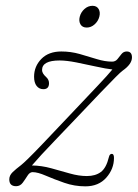

<svg xmlns="http://www.w3.org/2000/svg" viewBox="-20 -635 475 662"><path d="M373 -90.5Q373 -52.5 346.5 -22.5Q320 7.5 274.5 7.5Q236.5 7.5 201.5 -4.8Q166.5 -17 138.2 -29.2Q110 -41.5 92.5 -41.5Q82.5 -41.5 75 -29.5Q67.5 -17.5 58.5 -5.2Q49.5 7 35.5 7Q12 7 12 -16.5Q12 -30 23.2 -41Q34.5 -52 53 -66Q60 -71.5 76.5 -87.5Q93 -103.5 126.5 -138.5Q160 -173.5 219 -236Q280 -300.5 316 -338.5Q352 -376.5 367.5 -395.5Q345 -398 311.2 -405.5Q277.5 -413 243.2 -419.8Q209 -426.5 185.5 -426.5Q125 -426.5 125 -393.5Q125 -382 139 -369.5Q149 -360.5 149 -348Q149 -327.5 129.5 -327.5Q115 -327.5 106.2 -338.8Q97.5 -350 97.5 -370.5Q97.5 -406 122.5 -431.8Q147.5 -457.5 191.5 -457.5Q224 -457.5 254.8 -448.8Q285.5 -440 313.8 -431.2Q342 -422.5 366.5 -422.5Q378 -422.5 385 -431.2Q392 -440 399 -448.8Q406 -457.5 417 -457.5Q435 -457.5 435 -437Q435 -414 403 -391.5Q396.5 -387 378.8 -369.2Q361 -351.5 327 -316Q293 -280.5 238 -222.5Q197 -179.5 169.5 -150.8Q142 -122 123.2 -101.8Q104.5 -81.5 90 -64.5Q123.5 -64 156.8 -54.8Q190 -45.5 221 -36.8Q252 -28 279.5 -28Q309 -28 327.8 -42Q346.5 -56 355.5 -93.5Q358 -104.5 365.5 -104.5Q373 -104.5 373 -90.5ZM279 -540Q264 -540 257.5 -551Q251 -562 255 -577.5Q259 -593 271.2 -604Q283.5 -615 299 -615Q313.5 -615 320 -604Q326.5 -593 322.5 -577.5Q318.5 -562 306.2 -551Q294 -540 279 -540Z"/></svg>

Font: Fraunces 9pt Soft Thin
Style: Italic
Weight: 100
Italic angle: -16°
Version: Version 1.000;[b76b70a41]